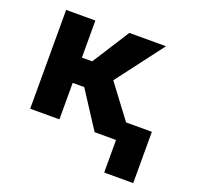

<svg xmlns="http://www.w3.org/2000/svg" viewBox="-123 -659 988 964"><g transform="rotate(20 370.5 -177.0)"><path d="M288.8 -195 415.3 0H622.1L414.2 -277L604.5 -528H408.7L282.2 -330H227.2V-528H71V0H227.2V-195ZM684.8 174V-100H529.7V174Z"/></g></svg>

Font: Asimov
Style: Wid
Weight: 500
Designer: Google
Version: Version 2.000980; 2014